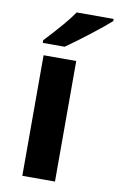

<svg xmlns="http://www.w3.org/2000/svg" viewBox="-86 -808 531 857"><g transform="rotate(10 179.0 -380.0)"><path d="M226.1 0H78.1V-546.4H226.1ZM190.4 -760.3H357.9V-750.5Q327.1 -722.7 267.3 -676.5Q207.5 -630.4 164.1 -600.1H64.9V-612.3Q157.2 -710.4 190.4 -760.3Z"/></g></svg>

Font: Viking Open Sans
Style: Bold
Weight: 700
Foundry: Ascender Corporation
Version: Version 2.001